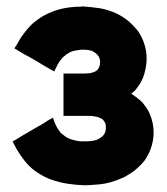

<svg xmlns="http://www.w3.org/2000/svg" viewBox="-20 -544 513 589"><path d="M232.4 -524.4Q260.7 -522.5 287.1 -518.6Q313.5 -513.7 338.9 -502Q358.4 -492.2 375 -478.5Q390.6 -464.8 404.3 -447.3Q423.8 -418 428.7 -382.8Q432.6 -348.6 421.9 -314.5Q418.9 -304.7 414.1 -295.9Q410.2 -287.1 403.3 -278.3Q399.4 -272.5 394.5 -266.6Q388.7 -261.7 382.8 -256.8Q392.6 -250 401.4 -243.2Q410.2 -236.3 418 -228.5Q424.8 -219.7 430.7 -210.9Q436.5 -202.1 440.4 -192.4Q451.2 -166 451.2 -137.7Q451.2 -128.9 450.2 -120.1Q445.3 -83 423.8 -51.8Q410.2 -35.2 393.6 -21.5Q377 -8.8 357.4 1Q318.4 18.6 285.2 21.5Q251 24.4 239.3 24.4Q211.9 23.4 186.5 19.5Q162.1 15.6 136.7 6.8Q118.2 0 102.5 -9.8Q85.9 -19.5 71.3 -33.2Q54.7 -49.8 42 -69.3Q29.3 -87.9 18.6 -110.4Q20.5 -111.3 22.5 -112.3Q24.4 -113.3 26.4 -114.3Q39.1 -122.1 51.8 -129.9Q64.5 -136.7 77.1 -144.5Q85.9 -149.4 93.8 -154.3Q102.5 -159.2 111.3 -164.1Q118.2 -168.9 126 -173.8Q133.8 -177.7 141.6 -182.6Q141.6 -182.6 142.6 -182.6Q143.6 -178.7 146.5 -170.9Q150.4 -161.1 155.3 -152.3Q160.2 -144.5 167 -135.7Q173.8 -129.9 180.7 -125Q187.5 -120.1 196.3 -117.2Q213.9 -111.3 227.5 -110.4Q241.2 -110.4 240.2 -110.4Q250 -110.4 258.8 -111.3Q268.6 -112.3 277.3 -115.2Q283.2 -118.2 288.1 -121.1Q293.9 -125 297.9 -129.9Q304.7 -138.7 304.7 -150.4Q305.7 -163.1 299.8 -171.9Q296.9 -175.8 293.9 -178.7Q290 -180.7 286.1 -182.6Q281.2 -185.5 272.5 -186.5Q263.7 -188.5 255.9 -188.5Q247.1 -188.5 238.3 -188.5Q230.5 -188.5 221.7 -188.5Q215.8 -188.5 210 -188.5Q205.1 -188.5 199.2 -188.5Q193.4 -188.5 186.5 -188.5Q180.7 -188.5 174.8 -188.5Q174.8 -190.4 174.8 -193.4Q174.8 -195.3 174.8 -198.2Q174.8 -210.9 174.8 -222.7Q174.8 -235.4 174.8 -248Q174.8 -256.8 174.8 -265.6Q174.8 -273.4 174.8 -282.2Q174.8 -291 174.8 -299.8Q174.8 -309.6 174.8 -318.4Q177.7 -318.4 179.7 -318.4Q182.6 -318.4 184.6 -318.4Q191.4 -318.4 197.3 -318.4Q203.1 -318.4 209 -318.4Q213.9 -318.4 217.8 -318.4Q221.7 -318.4 226.6 -318.4Q229.5 -318.4 232.4 -318.4Q235.4 -318.4 239.3 -318.4Q246.1 -318.4 253.9 -319.3Q261.7 -320.3 268.6 -323.2Q272.5 -324.2 275.4 -327.1Q279.3 -329.1 281.2 -333Q287.1 -341.8 287.1 -353.5Q287.1 -365.2 280.3 -374Q277.3 -377.9 273.4 -380.9Q269.5 -383.8 264.6 -386.7Q257.8 -389.6 250 -390.6Q242.2 -391.6 234.4 -391.6Q224.6 -391.6 215.8 -389.6Q206.1 -388.7 196.3 -384.8Q189.5 -380.9 183.6 -377Q177.7 -372.1 171.9 -367.2Q163.1 -357.4 157.2 -346.7Q151.4 -335.9 146.5 -325.2Q144.5 -326.2 141.6 -327.1Q139.6 -329.1 136.7 -330.1Q124 -337.9 111.3 -344.7Q99.6 -352.5 86.9 -359.4Q78.1 -364.3 70.3 -369.1Q61.5 -374 53.7 -377.9Q45.9 -382.8 39.1 -386.7Q32.2 -390.6 24.4 -395.5Q25.4 -397.5 26.4 -399.4Q28.3 -401.4 29.3 -403.3Q40 -423.8 52.7 -440.4Q65.4 -458 82 -473.6Q96.7 -485.4 112.3 -495.1Q128.9 -503.9 146.5 -510.7Q164.1 -516.6 180.7 -519.5Q198.2 -522.5 216.8 -523.4Q220.7 -523.4 226.6 -523.4Q232.4 -524.4 232.4 -524.4Z"/></svg>

Font: LeFont
Style: Bold
Weight: 800
Designer: Leryon MEDIA
Version: Version 1.0